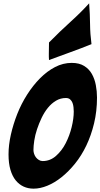

<svg xmlns="http://www.w3.org/2000/svg" viewBox="-20 -1124 600 1148"><path d="M181 4Q148 4 121 -8.5Q94 -21 74 -45.5Q54 -70 42.5 -108.5Q31 -147 31 -201Q31 -257 45 -319Q59 -381 83 -442Q107 -503 142 -558Q177 -613 219 -655.5Q261 -698 309 -723Q357 -748 409 -748Q454 -748 483.5 -729.5Q513 -711 529.5 -681.5Q546 -652 553 -615Q560 -578 560 -541Q560 -459 542.5 -386.5Q525 -314 496 -253.5Q467 -193 428.5 -145.5Q390 -98 348 -64.5Q306 -31 263 -13.5Q220 4 181 4ZM235 -161Q280 -161 315 -192Q350 -223 373 -268Q396 -313 408.5 -364Q421 -415 421 -457Q421 -469 419.5 -483Q418 -497 413.5 -509Q409 -521 399.5 -529.5Q390 -538 374 -538Q342 -538 315 -522Q288 -506 266.5 -479.5Q245 -453 229 -419.5Q213 -386 201.5 -351.5Q190 -317 185 -284Q180 -251 180 -227Q180 -216 184 -204Q188 -192 195 -183Q202 -174 212.5 -167.5Q223 -161 235 -161ZM273 -765Q272 -776 272 -785Q272 -794 272 -803Q272 -819 272.5 -835.5Q273 -852 273 -870Q341 -939 401 -993Q461 -1047 513 -1104Q518 -1037 518.5 -979Q519 -921 527 -860Q468 -836 400 -811.5Q332 -787 273 -765Z"/></svg>

Font: Bangers
Style: Regular
Weight: 400
Designer: vernon adams
Foundry: Vernon Adams
Version: Version 2.000